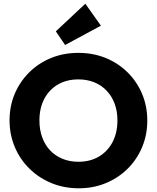

<svg xmlns="http://www.w3.org/2000/svg" viewBox="-20 -1003 846 1035"><path d="M404.5 12Q325 12 257.2 -16Q189.5 -44 138.8 -93.8Q88 -143.5 59.8 -210.2Q31.5 -277 31.5 -354Q31.5 -431.5 59.5 -497.5Q87.5 -563.5 137.8 -613.2Q188 -663 255.5 -690.5Q323 -718 402.5 -718Q482 -718 549.5 -690.5Q617 -663 667.5 -613.2Q718 -563.5 746 -497Q774 -430.5 774 -353Q774 -276 746 -209.5Q718 -143 667.8 -93.2Q617.5 -43.5 550.2 -15.8Q483 12 404.5 12ZM402.5 -131Q466 -131 513.2 -159Q560.5 -187 586.8 -237.2Q613 -287.5 613 -354Q613 -403.5 598 -444Q583 -484.5 555 -514Q527 -543.5 488.5 -559.2Q450 -575 402.5 -575Q339.5 -575 292.2 -547.5Q245 -520 218.8 -470.2Q192.5 -420.5 192.5 -354Q192.5 -304 207.5 -262.8Q222.5 -221.5 250.2 -192.2Q278 -163 316.8 -147Q355.5 -131 402.5 -131ZM331 -760.5 281 -834 440 -983 524 -864.5Z"/></svg>

Font: Outfit Thin
Style: Regular
Weight: 100
Designer: Rodrigo Fuenzalida
Foundry: fragTYPE
Version: Version 1.100;gftools[0.9.27]